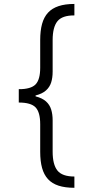

<svg xmlns="http://www.w3.org/2000/svg" viewBox="-20 -791 451 949"><path d="M72.8 -311V-350.1Q132.8 -350.1 155.8 -373.8Q178.7 -397.5 178.7 -456.1V-593.3Q178.7 -639.6 188 -673.1Q197.3 -706.5 217.3 -728.3Q237.3 -750 269.5 -760.7Q301.8 -771.5 347.7 -771.5V-714.8Q287.6 -715.3 263.9 -686Q240.2 -656.7 240.2 -592.8V-437Q240.2 -406.7 232.9 -383.5Q225.6 -360.4 207.3 -344Q189 -327.6 156.2 -319.3Q123.5 -311 72.8 -311ZM347.7 137.2Q301.8 137.2 269.5 126.7Q237.3 116.2 217.3 94.5Q197.3 72.8 188 39.3Q178.7 5.9 178.7 -40.5V-177.2Q178.7 -236.3 155.8 -260.3Q132.8 -284.2 72.8 -284.2V-323.2Q123.5 -323.2 156.2 -314.7Q189 -306.2 207.3 -289.8Q225.6 -273.4 232.9 -249.8Q240.2 -226.1 240.2 -196.3V-41.5Q240.2 22.5 263.9 52Q287.6 81.5 347.7 81.5ZM72.8 -284.2V-350.6H155.8V-284.2Z"/></svg>

Font: Inter 16pt Light
Style: Regular
Weight: 300
Version: Version 4.001;git-66647c0bb